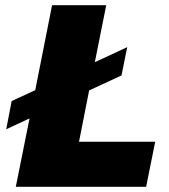

<svg xmlns="http://www.w3.org/2000/svg" viewBox="-20 -721 651 741"><path d="M285 -174H579L544 0H41L94 -264L4 -222L25 -331L116 -373L181 -701H390L346 -481L471 -539L449 -430L324 -372Z"/></svg>

Font: Gontserrat ExtraBold
Style: Italic
Weight: 800
Italic angle: -11.3°
Designer: Julieta Ulanovsky
Foundry: Julieta Ulanovsky
Version: Version 6.001